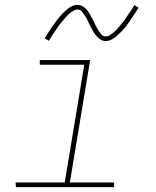

<svg xmlns="http://www.w3.org/2000/svg" viewBox="-20 -766 640 786"><path d="M447 0H45L44 -19H245L325 -501H143V-520H349L266 -19H447ZM413 -598Q401 -598 391 -604.5Q381 -611 374 -619.5Q367 -628 361.5 -637.5Q356 -647 350.5 -657.5Q345 -668 340 -679Q335 -690 329 -699.5Q323 -709 316 -718Q309 -727 297 -727Q292 -727 289.5 -726Q287 -725 282.5 -723Q278 -721 273 -717.5Q268 -714 262 -708.5Q256 -703 253 -699.5Q250 -696 247 -693Q244 -690 241.5 -686.5Q239 -683 236 -679.5Q233 -676 229.5 -672Q226 -668 223 -664Q220 -660 216.5 -655Q213 -650 210 -645Q207 -640 203 -635Q199 -630 195.5 -624Q192 -618 188 -612Q184 -606 180 -599L163 -609Q170 -621 176.5 -631Q183 -641 189 -650Q195 -659 201 -667.5Q207 -676 212.5 -683Q218 -690 223.5 -696.5Q229 -703 234 -708.5Q239 -714 248 -722Q257 -730 265 -735.5Q273 -741 280.5 -743.5Q288 -746 297 -746Q309 -746 319 -740Q329 -734 336 -725Q343 -716 348.5 -706.5Q354 -697 359.5 -686.5Q365 -676 370 -665Q375 -654 381 -644.5Q387 -635 394 -626Q401 -617 413 -617Q418 -617 420.5 -618Q423 -619 427.5 -621Q432 -623 437 -627Q442 -631 448 -636Q454 -641 457 -644.5Q460 -648 463 -651Q466 -654 468.5 -657.5Q471 -661 474 -664.5Q477 -668 480.5 -672Q484 -676 487 -680.5Q490 -685 493.5 -689.5Q497 -694 500 -699Q503 -704 507 -709.5Q511 -715 514.5 -720.5Q518 -726 522 -732Q526 -738 530 -745L547 -735Q541 -724 534 -713.5Q527 -703 521 -694Q515 -685 509 -676.5Q503 -668 497.5 -661Q492 -654 486.5 -647.5Q481 -641 476 -636Q471 -631 462 -622.5Q453 -614 445 -609Q437 -604 429.5 -601Q422 -598 413 -598Z"/></svg>

Font: Iosevka Thin Extended Oblique
Style: Regular
Weight: 100
Width: 7
Italic angle: -9°
Monospace: yes
Designer: Belleve Invis
Foundry: Belleve Invis
Version: Version 32.5.0; ttfautohint (v1.8.4)